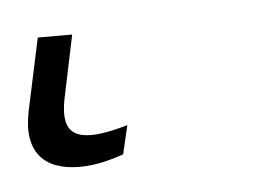

<svg xmlns="http://www.w3.org/2000/svg" viewBox="-42 65 271 200"><g transform="rotate(-5 93.0 165.0)"><path d="M35 234C53 234 69 229 81 225L88 195C78 198 62 202 50 202C27 202 20 190 25 163L39 96H3L-13 171C-22 213 -3 234 35 234Z"/></g></svg>

Font: Noto Sans ExtraLight
Style: Italic
Weight: 200
Italic angle: -12°
Designer: Monotype Design Team
Foundry: Monotype Imaging Inc.
Version: Version 2.013